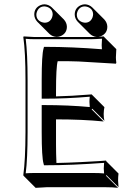

<svg xmlns="http://www.w3.org/2000/svg" viewBox="-20 -818 634 897"><path d="M329.1 -750Q329.1 -780.3 356.9 -793.5Q367.2 -797.9 377 -797.9Q396.5 -796.9 410.6 -783.7L467.3 -727.1Q481 -711.9 481.4 -693.4Q481.4 -662.6 452.6 -649.4Q446.3 -647 440.4 -646Q455.1 -647 464.8 -647.9L466.8 -645L523.4 -588.4Q521.5 -560.1 521.5 -550.3Q521.5 -539.6 523.4 -524.4L521.5 -520.5Q521.5 -520.5 347.2 -530.8Q294.4 -532.7 249.5 -532.2Q241.7 -504.4 241.7 -388.7V-367.7Q310.1 -369.1 408.2 -377L411.1 -374L467.8 -317.4Q464.8 -303.7 464.4 -285.6Q464.4 -267.1 467.8 -253.4L411.1 -310.1L408.2 -307.1L464.4 -250.5Q366.2 -260.3 241.7 -260.3V-143.6Q241.7 -100.1 243.7 -56.6Q295.9 -57.6 353.8 -60.5Q411.6 -63.5 443.4 -65.4L475.1 -67.9L477.1 -64L533.7 -7.3Q531.7 8.8 531.7 25.4Q531.7 30.3 533.7 56.6L477.1 0L475.1 2.9L531.7 59.6Q507.3 56.6 471.7 56.6H198.7L146.5 59.6L89.8 2.9L88.9 0Q98.6 -68.4 99.1 -200.2V-444.8Q99.1 -573.7 88.9 -645L90.8 -647.9Q92.8 -647.9 142.1 -645H404.8Q418 -645 431.2 -645.5Q413.1 -647.5 399.9 -659.7L343.3 -716.3Q329.6 -731 329.1 -750ZM140.1 -750Q140.1 -780.3 168 -793.5Q178.2 -797.9 188 -797.9Q207.5 -796.9 221.7 -783.7L278.3 -727.1Q292 -711.9 292.5 -693.4Q292.5 -663.1 264.6 -649.9Q254.4 -645.5 244.6 -645.5Q225.1 -646.5 210.9 -659.7L154.3 -716.3Q140.6 -731 140.1 -750ZM174.8 -200.2V-327.1H185.1Q300.8 -327.1 399.4 -317.9Q397.9 -330.6 397.9 -341.8Q397.9 -354 399.4 -366.2Q290.5 -356.9 185.1 -356.9H174.8V-444.8Q174.8 -562 183.6 -591.8L185.5 -599.1H192.9Q315.4 -599.1 456.1 -587.9Q455.1 -599.6 455.1 -606.9Q455.1 -616.2 456.5 -637.2Q432.6 -635.3 404.8 -634.8H142.1Q118.7 -634.8 100.1 -636.7Q108.9 -565.9 108.9 -444.8V-200.2Q108.9 -75.7 100.1 -8.3Q119.6 -9.8 142.1 -9.8H415Q443.4 -9.8 466.3 -7.8Q464.8 -23.9 464.8 -30.8Q464.8 -42.5 466.3 -57.1Q315.9 -45.9 192.9 -45.9H185.5L183.6 -53.2Q174.8 -82.5 174.8 -200.2ZM149.9 -750Q149.9 -724.6 174.3 -714.8Q181.6 -712.4 188 -711.9Q213.4 -711.9 223.1 -736.3Q225.6 -743.7 226.1 -750Q226.1 -775.4 201.7 -785.2Q194.3 -787.6 188 -788.1Q162.6 -788.1 152.8 -763.7Q149.9 -756.3 149.9 -750ZM338.9 -750Q338.9 -724.6 363.3 -714.8Q370.6 -712.4 377 -711.9Q402.3 -711.9 412.1 -736.3Q414.6 -743.7 415 -750Q415 -775.4 390.6 -785.2Q383.3 -787.6 377 -788.1Q351.6 -788.1 341.8 -763.7Q338.9 -756.3 338.9 -750Z"/></svg>

Font: Linux Biolinum Shadow O
Style: Regular
Weight: 400
Designer: Philipp H. Poll
Foundry: Philipp H. Poll
Version: Version 1.0.4